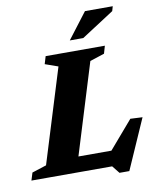

<svg xmlns="http://www.w3.org/2000/svg" viewBox="-129 -994 920 1116"><g transform="rotate(-10 331.0 -436.0)"><path d="M430.5 -625 238 0H-27.5L-13.5 -45L71.5 -72.5L242.5 -626L166 -653L179.5 -698H529L516 -653ZM424 -48 601 -254 672.5 -250.5 542.5 44.5H484.5L449 0H86.5L114 -90.5H495ZM333.5 -763.5 450 -916H614L606 -888.5L413 -763.5Z"/></g></svg>

Font: Newsreader 9pt
Style: Bold Italic
Weight: 700
Italic angle: -17°
Designer: Hugues Gentile
Foundry: Production Type
Version: Version 1.003